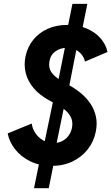

<svg xmlns="http://www.w3.org/2000/svg" viewBox="-20 -858 581 1002"><path d="M249.4 7.8Q187.1 7.8 138.3 -16Q89.6 -39.8 59.1 -78.6Q28.5 -117.3 20.1 -161.7L145.4 -213.2Q148.8 -187.6 164.1 -164.2Q179.4 -140.8 203.9 -126.2Q228.4 -111.5 259.2 -111.5Q286.5 -111.5 307.3 -123.2Q328.2 -134.9 340.9 -154.6Q353.6 -174.3 356.7 -197.7Q360.3 -226.9 348.5 -248.7Q336.7 -270.5 316.9 -286.3Q297.1 -302.1 275.9 -313.3Q254.6 -324.6 239.2 -332.9Q187.3 -360.5 156 -397.5Q124.7 -434.6 114.1 -477.7Q103.6 -520.7 113.6 -566.2Q124.2 -613.6 153.4 -650.1Q182.6 -686.6 228 -707.3Q273.5 -728 331.9 -728Q389.1 -728 433.2 -708.9Q477.3 -689.8 505.1 -657.7Q533 -625.6 541 -586.7L423.5 -536.6Q419.7 -555 407.5 -571.3Q395.2 -587.7 375.6 -598.1Q356 -608.5 329.1 -608.5Q296.4 -608.5 269.7 -590.2Q243.1 -571.9 237.6 -535.7Q232.6 -502.1 249.3 -479.6Q265.9 -457.1 293.5 -440.9Q321.1 -424.6 348.8 -408.8Q379.3 -391.4 406.5 -368Q433.7 -344.5 453.2 -315.2Q472.6 -285.8 480.5 -250.1Q488.4 -214.5 480.1 -172Q469.9 -119.8 438.4 -79.2Q406.8 -38.5 358.4 -15.4Q310 7.8 249.4 7.8ZM157.6 124 187.6 -23.4 210.7 -107.6 258.8 -338.5 273.6 -384.7 321.9 -625.8 328 -690 358 -837.7H435.8L405.5 -687.4L383.8 -625.4L336.4 -384.7L322.2 -338.5L274.7 -107.6L263.9 -22.3L234.5 124Z"/></svg>

Font: Reddit Sans
Style: Italic
Weight: 400
Italic angle: -11.25°
Designer: Stephen Hutchings
Version: Version 1.013